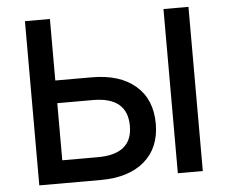

<svg xmlns="http://www.w3.org/2000/svg" viewBox="-51 -769 981 827"><g transform="rotate(-5 439.5 -355.0)"><path d="M194 -710V-444H351Q473 -444 541 -385Q609 -326 609 -221Q609 -117 541 -58.5Q473 0 351 0H86V-710ZM685 0V-710H793V0ZM194 -99H348Q497 -99 497 -221Q497 -346 348 -346H194Z"/></g></svg>

Font: Geist Med
Style: Regular
Weight: 400
Designer: Basement.studio, Andrés Briganti, Mateo Zaragoza
Foundry: Basement.studio, Vercel, Andrés Briganti, Guido Ferreyra, Mateo Zaragoza
Version: Version 1.401